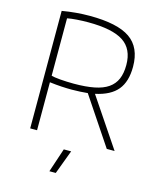

<svg xmlns="http://www.w3.org/2000/svg" viewBox="-139 -845 951 1160"><g transform="rotate(15 337.0 -265.0)"><path d="M333 70H379L323 220H283ZM385 -296Q362 -294 337.5 -292.5Q313 -291 286 -291Q257 -291 222 -293Q187 -295 147 -300V0H104V-735Q192 -750 276 -750Q450 -750 529 -695.5Q608 -641 608 -520Q608 -427 565 -375Q522 -323 428 -303L632 0H583ZM288 -329Q363 -329 416 -339.5Q469 -350 502 -373Q535 -396 550.5 -432Q566 -468 566 -520Q566 -620 497.5 -665Q429 -710 277 -710Q243 -710 207 -707.5Q171 -705 147 -700V-341Q153 -339 168 -336.5Q183 -334 202.5 -332.5Q222 -331 244 -330Q266 -329 288 -329Z"/></g></svg>

Font: Encode Sans Wide
Style: Thin
Weight: 100
Designer: Pablo Impallari, Andres Torresi
Foundry: Pablo Impallari, Andres Torresi
Version: Version 1.000; ttfautohint (v1.00) -l 8 -r 50 -G 200 -x 14 -